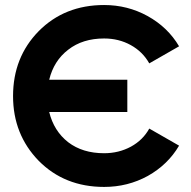

<svg xmlns="http://www.w3.org/2000/svg" viewBox="-20 -734 764 768"><path d="M396.5 -121.1Q455.1 -121.1 503.9 -147.5Q551.8 -173.8 577.1 -219.7Q616.2 -197.3 696.3 -151.4Q651.4 -75.2 571.3 -30.3Q491.2 13.7 396.5 13.7Q238.3 13.7 134.8 -90.8Q32.2 -196.3 32.2 -349.6Q32.2 -504.9 134.8 -609.4Q238.3 -713.9 396.5 -713.9Q490.2 -713.9 570.3 -669.9Q651.4 -625 696.3 -548.8Q656.2 -526.4 577.1 -480.5Q550.8 -527.3 502.9 -553.7Q455.1 -580.1 396.5 -580.1Q310.5 -580.1 252.9 -535.2Q195.3 -491.2 176.8 -415Q281.2 -415 489.3 -415Q489.3 -382.8 489.3 -286.1Q411.1 -286.1 176.8 -286.1Q195.3 -210 252.9 -165Q310.5 -121.1 396.5 -121.1Z"/></svg>

Font: LeFont
Style: Regular
Weight: 700
Designer: Leryon MEDIA
Version: Version 1.0